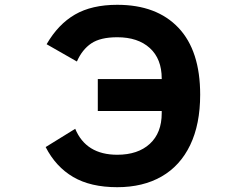

<svg xmlns="http://www.w3.org/2000/svg" viewBox="-20 -766 1040 799"><path d="M170 -154 293 -230Q338 -122 468 -122Q554 -122 603.5 -167.5Q653 -213 653 -295V-304H387V-437H653V-439Q653 -521 603.5 -566Q554 -611 468 -611Q398 -611 360 -585.5Q322 -560 300 -510L174 -582Q222 -665 292 -705.5Q362 -746 468 -746Q632 -746 722.5 -650.5Q813 -555 813 -372Q813 -249 771.5 -162.5Q730 -76 652.5 -31.5Q575 13 468 13Q357 13 284.5 -29.5Q212 -72 170 -154Z"/></svg>

Font: IBM Plex Sans JP
Style: Bold
Weight: 700
Designer: Mike Abbink; Paul van der Laan; Pieter van Rosmalen; Wujin Sim; Yejin Wi; Jinhee Kim; Boomi Park; Yona Kim; Kichan Ma
Foundry: Sandoll Inc.
Version: Version 1.001